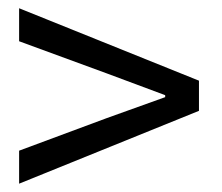

<svg xmlns="http://www.w3.org/2000/svg" viewBox="-20 -604 540 466"><path d="M26.4 -158.2V-238.3L239.3 -317.4L380.9 -368.2V-373L239.3 -425.8L26.4 -503.9V-584L462.9 -408.2V-335Z"/></svg>

Font: Gen Shin Gothic Monospace Regular
Style: Regular
Weight: 400
Designer: [Source Han Sans]
Ryoko NISHIZUKA  (kana & ideographs); Paul D. Hunt (Latin, Greek & Cyrillic); Wenlong ZHANG  (bopomofo
Version: Version 1.002.20150607